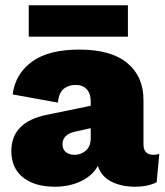

<svg xmlns="http://www.w3.org/2000/svg" viewBox="-20 -698 624 728"><path d="M324 -314Q324 -343 309 -359.5Q294 -376 267 -376Q241 -376 222.5 -362Q204 -348 199 -309L28 -340Q38 -418 101 -464Q164 -510 281 -510Q401 -510 462.5 -459Q524 -408 524 -319V-151Q524 -111 562 -111Q576 -111 584 -115L574 -7Q540 10 493 10Q440 10 402 -9.5Q364 -29 351 -69Q331 -32 287 -11Q243 10 189 10Q111 10 67 -25.5Q23 -61 23 -125Q23 -236 159 -263L324 -297ZM217 -151Q217 -132 229.5 -121.5Q242 -111 263 -111Q287 -111 305.5 -127Q324 -143 324 -175V-212L265 -199Q217 -188 217 -151ZM465 -678V-559H89V-678Z"/></svg>

Font: Work Sans ExtraBold
Style: Regular
Weight: 800
Designer: Wei Huang
Foundry: Wei Huang
Version: Version 2.012; ttfautohint (v1.8.3)